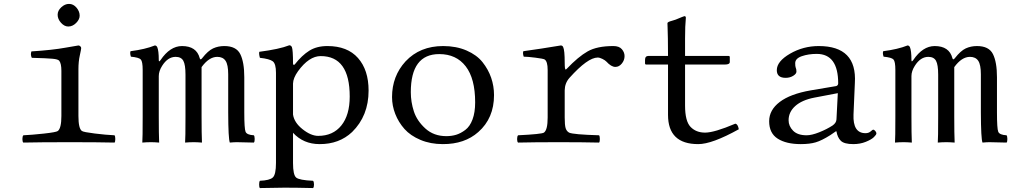

<svg xmlns="http://www.w3.org/2000/svg" viewBox="-20 -725 5157 979"><path d="M273.9 -649.9Q273.9 -670.9 292.5 -688Q311 -705.1 332 -705.1Q354 -705.1 370.1 -686Q386.2 -667 386.2 -645Q386.2 -626 368.2 -607.9Q350.1 -589.8 328.1 -589.8Q308.1 -589.8 291 -608.9Q273.9 -627.9 273.9 -649.9ZM379.9 -133.8Q379.9 -68.8 397.9 -57.1Q405.8 -51.3 463.4 -44.2Q521 -37.1 564 -35.2Q567.9 -30.3 567.9 -16.1Q567.9 -2 564 2Q478 0 337.9 0Q183.1 0 99.1 2Q94.2 -2 94.2 -15.9Q94.2 -29.8 99.1 -35.2Q141.1 -37.1 204.1 -43.9Q267.1 -50.8 274.9 -57.1Q293 -71.3 293 -133.8V-363.8Q293 -400.9 282.2 -415Q276.4 -422.9 247.8 -425.5Q219.2 -428.2 142.1 -430.2Q134.3 -446.3 140.1 -462.9Q247.6 -469.7 314 -481.9Q376 -493.2 379.9 -493.2Q384.8 -493.2 389.4 -489Q394 -484.9 394 -480Q394 -474.1 387 -442.6Q379.9 -411.1 379.9 -372.1Z M789.6 -131.8Q789.6 -40 791.5 2Q766.6 0 750.5 0Q726.6 0 705.6 2Q707.5 -17.1 707.5 -131.8V-368.2Q707.5 -411.1 698 -421.6Q688.5 -432.1 647.5 -436Q641.6 -453.1 645.5 -463.9Q720.7 -473.6 769.5 -493.2Q777.3 -493.2 781.7 -484.9Q789.6 -466.8 789.6 -418.9Q789.6 -405.8 798.8 -418.9Q846.7 -489.7 907.7 -490.2Q982.4 -490.2 998.5 -428.2Q1001.5 -416.5 1010.7 -428.2Q1040.5 -466.3 1066.7 -478.3Q1092.8 -490.2 1123.5 -490.2Q1184.6 -490.2 1205.1 -449.2Q1225.6 -408.2 1225.6 -331.1V-151.9Q1225.6 -68.8 1232.2 -53Q1238.8 -37.1 1274.4 -35.2Q1278.3 -31.2 1278.6 -16.6Q1278.8 -2 1274.4 2Q1188.5 0 1187.5 0Q1173.3 0 1151.9 2Q1144 -17.1 1143.6 -151.9V-346.2Q1143.6 -395 1130.1 -415Q1116.7 -435.1 1087.9 -435.1Q1045.9 -435.1 1007.8 -382.8V-131.8Q1007.8 -41 1009.8 2Q984.9 0 968.8 0Q944.8 0 923.8 2Q925.8 -17.1 925.8 -131.8V-344.2Q925.8 -395 914.8 -415Q903.8 -435.1 875.5 -435.1Q835.4 -435.1 806.6 -389.2Q789.6 -362.3 789.6 -336.9Z M1499.5 -361.8Q1474.6 -326.7 1474.1 -298.8V-141.1Q1480 -100.1 1522.7 -66.2Q1565.4 -32.2 1602.5 -32.2Q1677.7 -32.2 1720.5 -85.2Q1763.2 -138.2 1763.2 -232.9Q1763.2 -439 1615.2 -439Q1555.7 -439 1499.5 -361.8ZM1474.1 -400.9Q1474.1 -395 1477.8 -394.5Q1481.4 -394 1483.4 -397Q1519.5 -442.9 1557.4 -466.6Q1595.2 -490.2 1649.4 -490.2Q1751.5 -490.2 1805.4 -429.2Q1859.4 -368.2 1859.4 -263.2Q1859.4 -134.3 1775.4 -51.8Q1709.5 10.3 1609.4 9.8Q1527.3 9.8 1474.1 -47.9V106Q1474.1 167 1490.2 180.4Q1506.3 193.8 1576.2 196.8Q1581.1 201.7 1581.1 215.8Q1581.1 230 1576.2 233.9Q1490.2 231.9 1431.2 231.9Q1389.2 231.9 1305.2 233.9Q1301.3 230 1301.3 216.1Q1301.3 202.1 1305.2 196.8Q1355 194.8 1371.1 179.9Q1387.2 165 1387.2 106V-354Q1387.2 -399.9 1370.8 -412.4Q1354.5 -424.8 1305.2 -430.2Q1299.3 -451.2 1302.2 -460.9Q1404.3 -474.1 1455.1 -494.1Q1463.9 -494.1 1468.3 -484.9Q1474.1 -470.7 1474.1 -400.9Z M1979 -230Q1979 -336.9 2047.9 -412.1Q2121.1 -490.2 2239.7 -490.2Q2306.6 -490.2 2358.9 -467.5Q2411.1 -444.8 2440.4 -408Q2469.7 -371.1 2484.4 -328.6Q2499 -286.1 2499 -240.2Q2499 -122.1 2418.9 -51.8Q2349.1 10.3 2237.8 9.8Q2174.8 9.8 2123.8 -11.7Q2072.8 -33.2 2042.2 -67.6Q2011.7 -102.1 1995.4 -144Q1979 -186 1979 -230ZM2219.7 -449.2Q2074.7 -449.2 2074.7 -254.9Q2074.7 -205.1 2090.3 -157Q2106 -108.9 2148.9 -69.8Q2191.9 -30.8 2255.9 -30.8Q2282.7 -30.8 2305.9 -37.8Q2329.1 -44.9 2352.5 -62.5Q2376 -80.1 2389.4 -116Q2402.8 -151.9 2402.8 -203.1Q2402.8 -324.2 2354.7 -386.7Q2306.6 -449.2 2219.7 -449.2Z M2859.4 -405.8Q2859.4 -370.1 2864.3 -370.6Q2866.2 -370.6 2869.6 -374Q2928.7 -436 2976.6 -463.1Q3024.4 -490.2 3107.4 -490.2Q3137.2 -490.2 3150.9 -474.1Q3164.6 -458 3164.6 -439Q3164.6 -418 3150.6 -400.9Q3136.7 -383.8 3117.7 -383.8Q3096.7 -383.8 3071.8 -411.1Q3065.9 -417.5 3051.8 -424.6Q3037.6 -431.6 3027.8 -431.6Q2976.6 -431.6 2883.8 -328.1Q2859.9 -301.3 2859.4 -264.2V-126Q2859.4 -87.9 2864 -72Q2868.7 -56.2 2881.8 -48.8Q2901.9 -39.1 3034.7 -35.2Q3038.6 -30.3 3038.6 -16.1Q3038.6 -2 3034.7 2Q2948.7 0 2828.6 0Q2705.6 0 2621.6 2Q2616.7 -2 2616.7 -15.9Q2616.7 -29.8 2621.6 -35.2Q2741.7 -41 2753.4 -48.8Q2772.5 -62 2772.5 -126V-368.2Q2772.5 -412.1 2756.8 -421.9Q2750 -425.8 2710.2 -430.9Q2670.4 -436 2650.4 -436Q2644.5 -453.1 2648.4 -463.9Q2737.3 -476.1 2839.4 -493.2Q2848.1 -493.2 2851.6 -484.9Q2859.4 -468.8 2859.4 -405.8Z M3287.1 -439.9H3386.2Q3386.2 -488.8 3385.5 -527.3Q3384.8 -565.9 3384 -585Q3383.3 -604 3383.3 -606Q3383.3 -610.4 3389.4 -613.3Q3395.5 -616.2 3407.5 -619.4Q3419.4 -622.6 3425.3 -625Q3467.3 -642.6 3469.7 -642.6Q3477.5 -642.6 3477.1 -633.8Q3473.1 -593.8 3473.1 -528.8V-439.9H3693.4Q3701.2 -439.9 3701.2 -434.1V-409.2Q3701.2 -396 3677.2 -396H3473.1V-187Q3473.1 -106.9 3501.2 -77.9Q3529.3 -48.8 3575.2 -48.8Q3622.1 -48.8 3729 -94.2Q3742.2 -93.3 3747.1 -65.9Q3609.9 10.3 3540 9.8Q3386.2 9.8 3386.2 -139.2V-396H3274.4Q3269.5 -396 3269 -401.9V-419.9Q3269 -439.9 3287.1 -439.9Z M4252 -250 4131.8 -227.1Q4068.8 -214.8 4034.9 -184.3Q4001 -153.8 4001 -111.8Q4001 -82 4023.9 -58.6Q4046.9 -35.2 4092.8 -35.2Q4118.7 -35.2 4157.2 -50.5Q4195.8 -65.9 4225.1 -85Q4244.1 -98.1 4245.1 -116.2ZM4245.1 -55.2H4241.7L4213.9 -36.1Q4169.9 -8.3 4139.4 0.7Q4108.9 9.8 4063 9.8Q3988.8 9.8 3945.3 -18.1Q3901.9 -45.9 3901.9 -106.9Q3901.9 -164.1 3955.8 -205.1Q4009.8 -246.1 4113.8 -264.2L4243.7 -286.1Q4253.4 -289.1 4253.9 -299.8Q4253.9 -449.7 4145 -450.2Q4102.1 -450.2 4068.4 -438.5Q4034.7 -426.8 4034.7 -402.8Q4034.7 -386.7 4037.1 -380.9Q4041 -373 4041 -359.9Q4041 -348.6 4024.4 -338.4Q4007.8 -328.1 3985.8 -328.1Q3940.9 -328.1 3940.9 -367.2Q3940.9 -412.1 4008.3 -451.2Q4075.7 -490.2 4154.8 -490.2Q4350.6 -490.2 4338.9 -301.8L4332 -141.1Q4328.1 -45.9 4393.1 -45.9Q4409.2 -45.9 4419.4 -54.9Q4429.7 -64 4432.1 -64Q4437 -64 4442.9 -57.4Q4448.7 -50.8 4448.7 -44.9Q4448.7 -38.1 4435.8 -25.6Q4422.9 -13.2 4394.3 -1.7Q4365.7 9.8 4331.1 9.8Q4284.2 9.8 4267.1 -7.3Q4250 -24.4 4245.1 -55.2Z M4627.4 -131.8Q4627.4 -40 4629.4 2Q4604.5 0 4588.4 0Q4564.5 0 4543.5 2Q4545.4 -17.1 4545.4 -131.8V-368.2Q4545.4 -411.1 4535.9 -421.6Q4526.4 -432.1 4485.4 -436Q4479.5 -453.1 4483.4 -463.9Q4558.6 -473.6 4607.4 -493.2Q4615.2 -493.2 4619.6 -484.9Q4627.4 -466.8 4627.4 -418.9Q4627.4 -405.8 4636.7 -418.9Q4684.6 -489.7 4745.6 -490.2Q4820.3 -490.2 4836.4 -428.2Q4839.4 -416.5 4848.6 -428.2Q4878.4 -466.3 4904.5 -478.3Q4930.7 -490.2 4961.4 -490.2Q5022.5 -490.2 5043 -449.2Q5063.5 -408.2 5063.5 -331.1V-151.9Q5063.5 -68.8 5070.1 -53Q5076.7 -37.1 5112.3 -35.2Q5116.2 -31.2 5116.5 -16.6Q5116.7 -2 5112.3 2Q5026.4 0 5025.4 0Q5011.2 0 4989.7 2Q4981.9 -17.1 4981.4 -151.9V-346.2Q4981.4 -395 4968 -415Q4954.6 -435.1 4925.8 -435.1Q4883.8 -435.1 4845.7 -382.8V-131.8Q4845.7 -41 4847.7 2Q4822.8 0 4806.6 0Q4782.7 0 4761.7 2Q4763.7 -17.1 4763.7 -131.8V-344.2Q4763.7 -395 4752.7 -415Q4741.7 -435.1 4713.4 -435.1Q4673.3 -435.1 4644.5 -389.2Q4627.4 -362.3 4627.4 -336.9Z"/></svg>

Font: Linux Libertine Mono
Style: Mono
Weight: 400
Designer: Philipp H. Poll
Foundry: Philipp H. Poll
Version: Version 5.1.7 ; ttfautohint (v0.9)